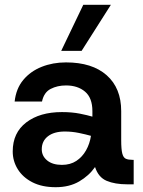

<svg xmlns="http://www.w3.org/2000/svg" viewBox="-20 -768 595 800"><path d="M212 12Q155 12 115 -8.5Q75 -29 54 -63Q33 -97 33 -137Q33 -215 89.5 -258Q146 -301 238 -301Q280 -301 312.5 -294.5Q345 -288 365 -282V-305Q365 -360 334.5 -386Q304 -412 255 -412Q219 -412 191 -397.5Q163 -383 155 -345H41Q47 -399 77 -435Q107 -471 153.5 -489.5Q200 -508 255 -508Q364 -508 424.5 -454.5Q485 -401 485 -305V-184Q485 -146 489.5 -128.5Q494 -111 504.5 -106.5Q515 -102 532 -102H537V0H510Q459 0 424.5 -14.5Q390 -29 376 -72Q351 -36 310 -12Q269 12 212 12ZM238 -81Q273 -81 298 -97.5Q323 -114 338.5 -141.5Q354 -169 359 -202Q338 -208 309 -214Q280 -220 250 -220Q205 -220 179.5 -200Q154 -180 154 -146Q154 -118 176.5 -99.5Q199 -81 238 -81ZM235 -556 327 -748H442L320 -556Z"/></svg>

Font: Host Grotesk SemiBold
Style: Regular
Weight: 600
Designer: Doukan Karapınar
Foundry: Element Type
Version: Version 1.003